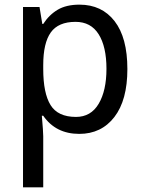

<svg xmlns="http://www.w3.org/2000/svg" viewBox="-20 -566 619 826"><path d="M528 -269Q528 -135 472 -62.5Q416 10 321 10Q220 10 166 -68H160Q166 1 166 20V240H79V-536H150L162 -463H166Q191 -502 228 -524Q265 -546 322 -546Q418 -546 473 -475Q528 -404 528 -269ZM166 -286V-269Q166 -165 197.5 -114Q229 -63 307 -63Q371 -63 404.5 -119.5Q438 -176 438 -270Q438 -365 404.5 -418.5Q371 -472 305 -472Q231 -472 198.5 -426.5Q166 -381 166 -286Z"/></svg>

Font: Noto Sans Display
Style: Regular
Weight: 400
Designer: Monotype Design team
Foundry: Monotype Imaging Inc.
Version: Version 1.000